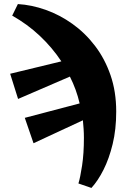

<svg xmlns="http://www.w3.org/2000/svg" viewBox="-20 -744 652 945"><path d="M366 159Q375 130 384 71Q393 12 393 -66Q393 -88 391.5 -109.5Q390 -131 388 -152L145 -39L102 -164L372 -235Q356 -304 324 -367L69 -257L30 -381L282 -442Q237 -510 176 -567.5Q115 -625 40 -667L68 -724Q136 -720 205 -695.5Q274 -671 336.5 -626.5Q399 -582 447.5 -518.5Q496 -455 524 -374Q552 -293 552 -195Q552 -107 534.5 -35Q517 37 489.5 91.5Q462 146 430 181Z"/></svg>

Font: Source Serif 4 Black
Style: Regular
Weight: 900
Designer: Frank Grießhammer
Foundry: Adobe
Version: Version 4.005;hotconv 1.1.0;makeotfexe 2.6.0